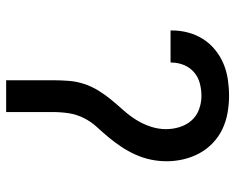

<svg xmlns="http://www.w3.org/2000/svg" viewBox="-92 -692 783 640"><g transform="rotate(90 300.0 -371.5)"><path d="M247 0V-156Q247 -182 249 -208.5Q251 -235 259.5 -260.5Q268 -286 282 -308.5Q296 -331 313 -351.5Q330 -372 347.5 -391.5Q365 -411 379 -433.5Q393 -456 401.5 -481.5Q410 -507 410 -533Q410 -556 403 -578.5Q396 -601 381 -618Q366 -635 344 -643Q322 -651 299 -651Q278 -651 257 -645.5Q236 -640 220 -626Q204 -612 196 -592Q188 -572 188 -551V-548H81V-553Q81 -580 88 -606.5Q95 -633 109.5 -656Q124 -679 145.5 -696.5Q167 -714 192 -724.5Q217 -735 244.5 -739Q272 -743 299 -743Q327 -743 355.5 -738Q384 -733 409.5 -721Q435 -709 456 -689Q477 -669 490.5 -644Q504 -619 510.5 -591Q517 -563 517 -535Q517 -508 511.5 -482Q506 -456 495 -431.5Q484 -407 469.5 -385Q455 -363 438 -342.5Q421 -322 403 -302.5Q385 -283 373 -259Q361 -235 357 -209Q353 -183 353 -156V0Z"/></g></svg>

Font: Iosevka Semibold Extended
Style: Regular
Weight: 600
Width: 7
Monospace: yes
Designer: Belleve Invis
Foundry: Belleve Invis
Version: Version 32.5.0; ttfautohint (v1.8.4)